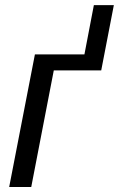

<svg xmlns="http://www.w3.org/2000/svg" viewBox="-20 -745 474 765"><path d="M194.3 -464.4 104.5 0H16.6L119.1 -528.3H316.4L354 -724.6H433.6L383.3 -464.4Z"/></svg>

Font: Arimo
Style: Italic
Weight: 400
Italic angle: -12°
Designer: Steve Matteson
Foundry: Monotype Imaging Inc.
Version: Version 1.33